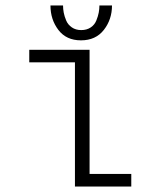

<svg xmlns="http://www.w3.org/2000/svg" viewBox="-20 -682 610 702"><path d="M389.5 -662Q389.5 -611 359.8 -572.8Q330 -534.5 276 -534.5Q222.5 -534.5 193.5 -572.5Q164.5 -610.5 164.5 -662H210.5Q210.5 -649 213 -635.8Q215.5 -622.5 222 -607Q228.5 -591.5 242.8 -581.8Q257 -572 277 -572Q297.5 -572 311.8 -581.8Q326 -591.5 332.2 -607Q338.5 -622.5 341 -635.8Q343.5 -649 343.5 -662ZM307.5 -46H460V0H254V-454H87V-500H307.5Z"/></svg>

Font: League Mono Narrow UltraLight
Style: Regular
Weight: 200
Width: 3
Designer: Tyler Finck
Foundry: The League of Moveable Type / Tyler Finck
Version: Version 2.210